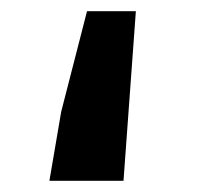

<svg xmlns="http://www.w3.org/2000/svg" viewBox="-20 -322 357 342"><path d="M89 -123 135 -302H222L200 0H68Z"/></svg>

Font: Nebula Sans Semibold
Style: Regular
Weight: 600
Designer: Paul D. Hunt for Adobe (as Source Sans)
Foundry: Nebula Entertainment & Broadcasting LLC
Version: Version 1.010